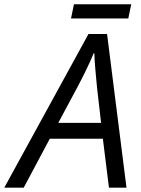

<svg xmlns="http://www.w3.org/2000/svg" viewBox="-76 -872 657 892"><path d="M-56.2 0 335 -713.9H421.4L511.7 0H430.2L401.9 -227.5H155.3L34.2 0ZM194.8 -301.3H393.6L374.5 -467.8Q371.1 -503.9 367.2 -547.1Q363.3 -590.3 362.3 -624.5H359.4Q327.6 -549.3 282.2 -464.4ZM253.9 -786.1 267.6 -852.1H533.7L520 -786.1Z"/></svg>

Font: Open Sans
Style: Italic
Weight: 400
Italic angle: -12°
Designer: Monotype Design Team
Foundry: Monotype Imaging Inc.
Version: Version 3.000; ttfautohint (v1.8.4)